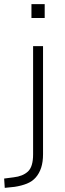

<svg xmlns="http://www.w3.org/2000/svg" viewBox="-71 -715 314 928"><path d="M81 -628V-695H145V-628ZM-48 193 -51 148 -5 142Q39 137 64 114Q89 91 89 31V-492H137V30Q137 68 128 95.5Q119 123 102 142.5Q85 162 59 172.5Q33 183 0 188Z"/></svg>

Font: Nunito Sans 7pt SemiCondensed ExtraLight
Style: Regular
Weight: 250
Width: 4
Designer: Vernon Adams
Foundry: Vernon Adams
Version: Version 3.101;gftools[0.9.27]